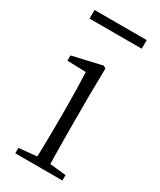

<svg xmlns="http://www.w3.org/2000/svg" viewBox="-182 -768 690 829"><g transform="rotate(30 162.5 -353.5)"><path d="M45 0V-27L156 -38H175L280 -27V0ZM133 0Q134 -24 135 -64.5Q136 -105 136.5 -149Q137 -193 137 -226V-281Q137 -332 136 -375Q135 -418 133 -456L40 -459V-485L187 -519L199 -511L197 -377V-226Q197 -193 197.5 -149Q198 -105 198.5 -64.5Q199 -24 200 0ZM32 -664V-707H292V-664Z"/></g></svg>

Font: Noto Serif TC
Style: Regular
Weight: 200
Designer: Ryoko NISHIZUKA 西塚涼子 (kana & ideographs); Frank Grießhammer (Latin, Greek & Cyrillic); Wenlong ZHANG 张文龙 (bopomofo); San
Foundry: Adobe
Version: Version 2.001;hotconv 1.1.0;makeotfexe 2.6.0